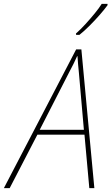

<svg xmlns="http://www.w3.org/2000/svg" viewBox="-77 -971 575 991"><path d="M-57 0 316 -716H343L410 0H384L359 -276H116L-27 0ZM128 -301H356L330 -598Q328 -618 326 -639.5Q324 -661 323 -681H321Q312 -661 302 -640.5Q292 -620 280 -598ZM315 -798Q339 -819 364.5 -847Q390 -875 412.5 -902.5Q435 -930 448 -951H478V-944Q462 -922 437.5 -894Q413 -866 385.5 -838.5Q358 -811 333 -791H316Z"/></svg>

Font: Noto Sans SemiCondensed Thin
Style: Italic
Weight: 100
Width: 4
Italic angle: -12°
Designer: Monotype Design Team
Foundry: Monotype Imaging Inc.
Version: Version 2.013; ttfautohint (v1.8.4.7-5d5b)